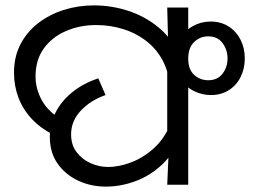

<svg xmlns="http://www.w3.org/2000/svg" viewBox="-20 -686 939 713"><path d="M762 -606Q800 -606 828.5 -588Q857 -570 873 -539Q889 -508 889 -469Q889 -431 873.5 -400Q858 -369 829.5 -351Q801 -333 763 -333Q730 -333 700 -348Q670 -363 651 -393Q632 -423 632 -468Q632 -511 649.5 -542Q667 -573 697 -589.5Q727 -606 762 -606ZM753 -551Q723 -551 701 -530Q679 -509 679 -468Q679 -428 701 -408Q723 -388 753 -388Q788 -388 806.5 -412.5Q825 -437 825 -469Q825 -501 806.5 -526Q788 -551 753 -551ZM179 -185Q130 -210 97.5 -245Q65 -280 48.5 -323.5Q32 -367 32 -416Q32 -476 56.5 -522.5Q81 -569 123 -601Q165 -633 218 -649.5Q271 -666 329 -666Q394 -666 455.5 -646Q517 -626 566 -586.5Q615 -547 644 -487Q673 -427 673 -347L611 -344Q611 -405 589 -451.5Q567 -498 528.5 -529.5Q490 -561 440.5 -577Q391 -593 337 -593Q277 -593 225.5 -571Q174 -549 143 -506.5Q112 -464 112 -402Q112 -356 135.5 -313.5Q159 -271 208 -243L179 -185ZM373 7Q317 7 269.5 -15.5Q222 -38 193.5 -79Q165 -120 165 -178Q165 -227 187 -269.5Q209 -312 249.5 -344.5Q290 -377 345 -395L372 -333Q317 -314 280.5 -275.5Q244 -237 244 -187Q244 -148 264.5 -121Q285 -94 316.5 -80Q348 -66 381 -66Q424 -66 469.5 -84Q515 -102 553 -137Q591 -172 612 -224L650 -180Q626 -116 581.5 -74.5Q537 -33 482.5 -13Q428 7 373 7ZM606 -115 601 -153V-462L605 -501L601 -658H679V0H601Z"/></svg>

Font: oriya115
Style: Regular
Weight: 400
Designer: Amélie Bonet and Sol Matas
Foundry: Google LLC
Version: Version 2.003